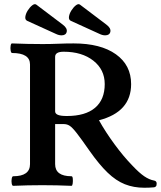

<svg xmlns="http://www.w3.org/2000/svg" viewBox="-20 -870 756 902"><path d="M658 12Q608 12 566.5 -4.5Q525 -21 485.5 -59Q446 -97 401 -161Q362 -217 341 -244Q320 -271 307.5 -279Q295 -287 281 -287H239V-99Q239 -42 316 -42Q321 -42 322 -30.5Q323 -19 321.5 -8Q320 3 316 3Q247 0 179 0Q110 0 42 3Q37 3 35 -8Q33 -19 35 -30.5Q37 -42 42 -42Q121 -42 121 -99V-567Q121 -621 37 -621Q32 -621 30 -632.5Q28 -644 30 -655.5Q32 -667 37 -666Q109 -663 180 -663Q217 -663 253 -664.5Q289 -666 326 -666Q453 -666 524.5 -615Q596 -564 596 -475Q596 -344 445 -305Q475 -251 517.5 -193Q560 -135 602 -92Q634 -58 657.5 -42Q681 -26 703 -22Q716 -20 716 -8Q716 2 712.5 5.5Q709 9 704 10Q693 11 681 11.5Q669 12 658 12ZM294 -325Q381 -325 426.5 -363.5Q472 -402 472 -475Q472 -543 418.5 -585Q365 -627 279 -627Q239 -627 239 -603V-347Q239 -336 252 -330.5Q265 -325 294 -325ZM269 -704Q256 -704 242 -711L108 -772Q97 -777 99 -791.5Q101 -806 110.5 -821Q120 -836 131.5 -845Q143 -854 151 -848L274 -755Q297 -738 293.5 -721Q290 -704 269 -704ZM474 -704Q461 -704 447 -711L313 -772Q302 -777 304 -791.5Q306 -806 315.5 -821Q325 -836 336.5 -845Q348 -854 356 -848L479 -755Q502 -738 498.5 -721Q495 -704 474 -704Z"/></svg>

Font: Junicode
Style: Bold
Weight: 700
Designer: Peter S. Baker
Version: Version 2.100; ttfautohint (v1.8.4)